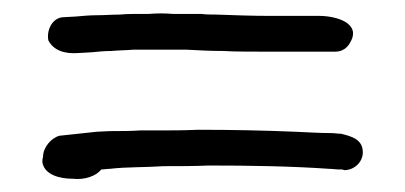

<svg xmlns="http://www.w3.org/2000/svg" viewBox="-20 -450 612 290"><path d="M44 -205C47 -186 70 -180 90 -180C108 -178 125 -184 133 -194C137 -194 141 -195 146 -195C171 -198 197 -197 227 -199C249 -199 272 -199 296 -200C356 -200 421 -199 477 -195C482 -195 487 -194 493 -194H497L500 -193C515 -193 528 -205 528 -220C528 -239 512 -244 495 -248C490 -248 485 -249 480 -249C465 -249 447 -250 426 -251C379 -253 328 -254 279 -254C258 -253 238 -253 218 -253H192C177 -252 162 -252 149 -252C140 -252 132 -251 126 -251C106 -249 88 -247 70 -245C58 -242 45 -228 45 -213C44 -210 44 -207 44 -205ZM53 -389C61 -374 77 -368 100 -370L118 -371C128 -372 138 -373 148 -373C159 -374 170 -374 182 -375H261C279 -374 298 -373 317 -373C335 -372 353 -372 372 -372H487C497 -372 505 -378 509 -386C526 -415 488 -426 462 -426H389C361 -426 334 -427 306 -428C299 -428 291 -428 284 -429H241C229 -430 217 -430 205 -429H194C182 -429 172 -429 161 -428C150 -428 138 -427 127 -427C116 -427 105 -426 94 -425L75 -424C60 -423 50 -406 53 -389Z"/></svg>

Font: Scribbler
Style: Regular
Weight: 400
Designer: Mew Too
Foundry: Cannot Into Space Fonts
Version: Version 1.001